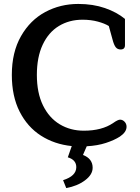

<svg xmlns="http://www.w3.org/2000/svg" viewBox="-20 -729 708 974"><path d="M300 185Q367 164 367 119Q367 82 324 69L344 12Q256 3 187.5 -41Q119 -85 79.5 -163Q40 -241 40 -349Q40 -464 86.5 -545.5Q133 -627 209.5 -668Q286 -709 377 -709Q452 -709 512.5 -688Q573 -667 614 -633V-500Q614 -478 592 -478Q576 -478 567 -489.5Q558 -501 551 -528L532 -597Q511 -610 476 -619.5Q441 -629 399 -629Q331 -629 278.5 -597Q226 -565 196.5 -502Q167 -439 167 -349Q167 -258 198 -194.5Q229 -131 283 -98.5Q337 -66 405 -66Q497 -66 554 -105Q578 -122 589 -122Q602 -122 612 -111.5Q622 -101 622 -86Q622 -59 588 -36Q560 -18 517.5 -4Q475 10 420 13L401 57Q450 76 450 122Q450 157 411 186Q372 215 316 225Z"/></svg>

Font: Maitree SemiBold
Style: Regular
Weight: 600
Designer: CadsonDemak Team
Foundry: CadsonDemak
Version: Version 1.001